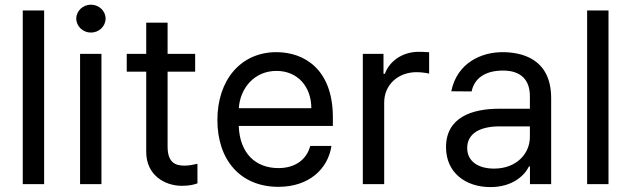

<svg xmlns="http://www.w3.org/2000/svg" viewBox="-20 -771 2643 804"><path d="M164.8 -727.3H75.3V0H164.8Z M315.3 0H404.8V-545.5H315.3ZM299.4 -693.2C299.4 -660.9 327.1 -634.6 360.8 -634.6C394.5 -634.6 422.2 -660.9 422.2 -693.2C422.2 -725.1 394.5 -751.4 360.8 -751.4C327.1 -751.4 299.4 -725.1 299.4 -693.2Z M797.2 -545.5H681.8V-676.1H592.3V-545.5H510.7V-470.9H592.3V-134.6C592.3 -38.7 668.7 7.5 742.9 7.1C774.9 7.1 795.1 1.1 806.8 -3.2V-85.2C788.7 -81 770.6 -77.4 752.5 -77.4C715.9 -77.4 681.8 -88.8 681.8 -157.3V-470.9H797.2Z M1146 11.4C1272.7 11.4 1353.3 -62.5 1367.9 -159.8H1279.1C1263.8 -101.6 1214.8 -67.1 1146 -67.1C1049.7 -67.1 983.7 -129.6 979.8 -243.6H1373.9V-279.5C1373.9 -481.2 1253.9 -552.6 1137.4 -552.6C988.6 -552.6 890.3 -436.4 890.3 -268.5C890.3 -100.5 987.2 11.4 1146 11.4ZM980.1 -317.8C985.1 -400.6 1044.4 -474.1 1137.8 -474.1C1226.6 -474.1 1283.7 -407.7 1283.7 -317.8Z M1499.3 0H1588.8V-342C1588.8 -415.5 1646.3 -468.8 1724.8 -468.8C1746.8 -468.8 1770.6 -464.5 1777 -462.7V-552.2C1767 -553.3 1745.4 -554 1732.6 -554C1667.6 -554 1611.5 -517 1591.6 -462H1585.9V-545.5H1499.3Z M2033.4 12.4C2127.5 12.4 2177.2 -37.3 2195 -73.9H2199.2V0H2288V-360.1C2288 -529.8 2158 -552.6 2083.8 -552.6C1997.5 -552.6 1894.2 -509.2 1869.7 -388.8L1954.9 -388.1C1965.9 -441.1 2008.9 -475.5 2086.6 -475.5C2161.6 -475.5 2198.9 -436.1 2198.9 -368.3V-315.7H2070.7C1956 -315.7 1847.7 -279.5 1847.7 -154.5C1847.7 -47.9 1929.7 12.4 2033.4 12.4ZM1936.4 -151.3C1936.4 -213.4 1992.2 -241.5 2070.7 -241.8H2198.9V-197.1C2198.9 -130 2145.2 -65 2048.7 -65C1983.7 -65 1936.4 -94.5 1936.4 -151.3Z M2528.1 -727.3H2438.6V0H2528.1Z"/></svg>

Font: Margiela Sans Text
Style: Regular
Weight: 400
Designer: Stefan Endress, Andreas Faust
Version: Version 1.100;FEAKit 1.0